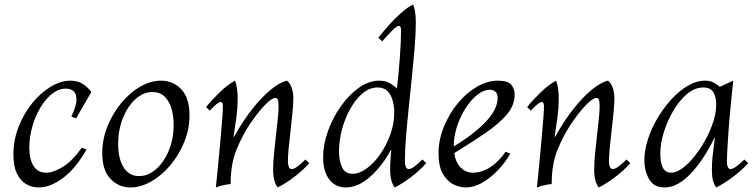

<svg xmlns="http://www.w3.org/2000/svg" viewBox="-20 -810 3328 845"><path d="M150 15Q121 15 95.5 0.5Q70 -14 54.5 -46Q39 -78 39 -130Q39 -193 61.5 -251Q84 -309 121 -355Q158 -401 202.5 -428Q247 -455 290 -455Q321 -455 343 -441.5Q365 -428 382 -405L315 -289L294 -297Q316 -343 316.5 -370Q317 -397 304 -408.5Q291 -420 270 -420Q238 -420 209 -397Q180 -374 157.5 -336Q135 -298 122 -252Q109 -206 109 -161Q109 -108 128 -79Q147 -50 183 -50Q215 -50 256.5 -75.5Q298 -101 340 -160L361 -152Q313 -68 257 -26.5Q201 15 150 15Z M554 15Q503 15 466.5 -22.5Q430 -60 430 -137Q430 -197 453 -254Q476 -311 513.5 -356.5Q551 -402 597 -428.5Q643 -455 689 -455Q742 -455 778 -417Q814 -379 814 -302Q814 -241 790.5 -184Q767 -127 729 -82Q691 -37 645 -11Q599 15 554 15ZM592 -35Q633 -35 668 -66.5Q703 -98 724 -150Q745 -202 744 -263Q744 -302 734 -334Q724 -366 704 -385.5Q684 -405 651 -405Q610 -405 575.5 -373Q541 -341 520.5 -289.5Q500 -238 500 -177Q500 -112 524 -73.5Q548 -35 592 -35Z M930 15Q932 -6 936 -43.5Q940 -81 944 -126Q948 -171 952 -214.5Q956 -258 958.5 -292Q961 -326 961 -341Q961 -361 952 -361Q938 -361 903 -323L887 -339Q913 -371 946.5 -403.5Q980 -436 1014 -455Q1020 -442 1023 -421.5Q1026 -401 1026 -376Q1026 -337 1021 -298Q1016 -259 1008 -208H1010Q1049 -278 1091 -331Q1133 -384 1172.5 -416Q1212 -448 1243 -455Q1257 -444 1264 -423Q1271 -402 1271 -376Q1271 -354 1267.5 -316.5Q1264 -279 1259 -237.5Q1254 -196 1250.5 -159Q1247 -122 1247 -99Q1247 -88 1250.5 -77Q1254 -66 1264 -66Q1274 -66 1289.5 -77.5Q1305 -89 1324 -108L1341 -92Q1313 -60 1274 -30.5Q1235 -1 1202 15Q1182 -11 1182 -64Q1182 -90 1185.5 -129Q1189 -168 1194 -210Q1199 -252 1202.5 -287Q1206 -322 1206 -341Q1206 -362 1203 -370.5Q1200 -379 1192 -379Q1176 -379 1145.5 -347.5Q1115 -316 1080 -264Q1047 -215 1021 -152Q995 -89 995 0Q962 3 930 15Z M1502 15Q1456 15 1429 -20.5Q1402 -56 1402 -118Q1402 -173 1423 -232Q1444 -291 1479.5 -341.5Q1515 -392 1559 -423.5Q1603 -455 1649 -455Q1678 -455 1697 -443.5Q1716 -432 1727 -420Q1735 -491 1740 -560Q1745 -629 1745 -676Q1745 -696 1736 -696Q1726 -696 1707 -676.5Q1688 -657 1662 -628L1645 -644Q1663 -667 1689 -696.5Q1715 -726 1744 -752Q1773 -778 1798 -790Q1804 -777 1807 -756.5Q1810 -736 1810 -711Q1810 -664 1805 -603Q1800 -542 1793 -474Q1786 -406 1779 -338Q1772 -270 1767 -208.5Q1762 -147 1762 -99Q1762 -88 1765.5 -77Q1769 -66 1779 -66Q1789 -66 1804.5 -77.5Q1820 -89 1839 -108L1856 -92Q1828 -60 1789 -30.5Q1750 -1 1717 15Q1697 -11 1697 -64Q1697 -84 1698.5 -106Q1700 -128 1702 -150H1700Q1662 -79 1609 -32Q1556 15 1502 15ZM1532 -45Q1561 -45 1593 -68Q1625 -91 1652.5 -130Q1680 -169 1697.5 -217Q1715 -265 1715 -315Q1715 -343 1708 -368Q1701 -393 1685.5 -409Q1670 -425 1642 -425Q1606 -425 1575.5 -399Q1545 -373 1521.5 -331Q1498 -289 1485 -240Q1472 -191 1472 -145Q1472 -102 1485.5 -73.5Q1499 -45 1532 -45Z M2030 15Q2003 15 1975 1Q1947 -13 1928.5 -46Q1910 -79 1910 -134Q1910 -194 1933 -251Q1956 -308 1994 -354.5Q2032 -401 2078.5 -428Q2125 -455 2171 -455Q2216 -455 2230.5 -436.5Q2245 -418 2245 -393Q2245 -347 2211 -306.5Q2177 -266 2117 -225Q2057 -184 1979 -136Q1986 -93 2008.5 -71.5Q2031 -50 2060 -50Q2100 -50 2137.5 -74Q2175 -98 2205 -142L2226 -134Q2204 -95 2171.5 -61Q2139 -27 2102.5 -6Q2066 15 2030 15ZM1977 -166Q1977 -164 1977 -165Q2170 -285 2170 -378Q2170 -398 2160.5 -406.5Q2151 -415 2136 -415Q2109 -415 2081 -393Q2053 -371 2029.5 -334.5Q2006 -298 1991.5 -254Q1977 -210 1977 -166Z M2343 15Q2345 -6 2349 -43.5Q2353 -81 2357 -126Q2361 -171 2365 -214.5Q2369 -258 2371.5 -292Q2374 -326 2374 -341Q2374 -361 2365 -361Q2351 -361 2316 -323L2300 -339Q2326 -371 2359.5 -403.5Q2393 -436 2427 -455Q2433 -442 2436 -421.5Q2439 -401 2439 -376Q2439 -337 2434 -298Q2429 -259 2421 -208H2423Q2462 -278 2504 -331Q2546 -384 2585.5 -416Q2625 -448 2656 -455Q2670 -444 2677 -423Q2684 -402 2684 -376Q2684 -354 2680.5 -316.5Q2677 -279 2672 -237.5Q2667 -196 2663.5 -159Q2660 -122 2660 -99Q2660 -88 2663.5 -77Q2667 -66 2677 -66Q2687 -66 2702.5 -77.5Q2718 -89 2737 -108L2754 -92Q2726 -60 2687 -30.5Q2648 -1 2615 15Q2595 -11 2595 -64Q2595 -90 2598.5 -129Q2602 -168 2607 -210Q2612 -252 2615.5 -287Q2619 -322 2619 -341Q2619 -362 2616 -370.5Q2613 -379 2605 -379Q2589 -379 2558.5 -347.5Q2528 -316 2493 -264Q2460 -215 2434 -152Q2408 -89 2408 0Q2375 3 2343 15Z M2905 15Q2858 15 2837 -21Q2816 -57 2816 -106Q2816 -149 2831.5 -197Q2847 -245 2874 -290.5Q2901 -336 2935.5 -373.5Q2970 -411 3008 -433Q3046 -455 3083 -455Q3105 -455 3120 -447Q3135 -439 3148 -428L3207 -455Q3191 -307 3185 -216Q3179 -125 3179 -98Q3179 -87 3182.5 -76.5Q3186 -66 3195 -66Q3205 -66 3221 -77.5Q3237 -89 3256 -108L3273 -92Q3244 -60 3204.5 -30.5Q3165 -1 3132 15Q3113 -10 3113 -60Q3113 -92 3116 -121.5Q3119 -151 3126 -203H3124Q3075 -103 3018 -44Q2961 15 2905 15ZM2935 -50Q2957 -50 2983.5 -69.5Q3010 -89 3036 -121.5Q3062 -154 3084 -193.5Q3106 -233 3119 -274Q3132 -315 3132 -350Q3132 -366 3128 -383.5Q3124 -401 3112 -413Q3100 -425 3076 -425Q3038 -425 3004 -396.5Q2970 -368 2943.5 -323Q2917 -278 2901.5 -228Q2886 -178 2886 -134Q2886 -95 2897 -72.5Q2908 -50 2935 -50Z"/></svg>

Font: Bona Nova
Style: Italic
Weight: 400
Italic angle: -4°
Designer: Mateusz Machalski
Foundry: Capitalics
Version: Version 4.001; ttfautohint (v1.8.3)